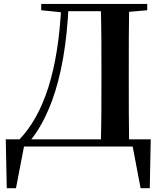

<svg xmlns="http://www.w3.org/2000/svg" viewBox="-20 -761 833 997"><path d="M15.1 216.3H63L109.2 -23.8L79.7 0H700.7L665.2 -19.9L710.1 216.3H757.7L762.7 -37.6H9.9ZM194 -707.9 306.6 -696.4H315.3V-740.5H194ZM315.3 -702.9H577.7V-740.5H315.3ZM503 0H650.7C648.7 -115.1 648.7 -231.2 648.7 -356.6V-390.3C648.7 -510.8 648.7 -626.9 650.7 -740.5H503C506.8 -626.4 506.8 -510 506.8 -390.3V-357.4C506.8 -229 506.8 -112.9 503 0ZM577.7 -694.2H592.8L744.5 -707.9V-740.5H577.7ZM81.5 -37.4 131.6 -13.1V-24.5C178.3 -78.6 217.3 -149.7 249.8 -236.8C298.1 -368.2 327.4 -532.6 336.7 -740.5H298.6C283.1 -391.4 206.4 -169.1 81.5 -37.4Z"/></svg>

Font: Source Han Serif TW VF
Style: Regular
Weight: 250
Designer: Ryoko NISHIZUKA 西塚涼子 (kana & ideographs); Frank Grießhammer (Latin, Greek & Cyrillic); Wenlong ZHANG 张文龙 (bopomofo); San
Foundry: Adobe
Version: Version 2.002;hotconv 1.1.0;makeotfexe 2.6.0